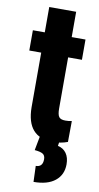

<svg xmlns="http://www.w3.org/2000/svg" viewBox="-98 -701 502 970"><g transform="rotate(10 153.5 -216.0)"><path d="M210.9 -658.2V-528.3H281.7V-424.3H210.9V-162.1Q210.9 -130.9 219.5 -119.1Q228 -107.4 252.4 -107.4Q272.5 -107.4 285.2 -110.8L284.2 -3.4Q249 9.8 208 9.8Q74.2 9.8 72.8 -143.6V-424.3H11.7V-528.3H72.8V-658.2ZM242.2 -3.4 237.8 24.9Q266.1 31.2 281.5 53Q296.9 74.7 296.9 109.4Q296.9 163.1 258.3 194.3Q219.7 225.6 147.9 225.6L145 144Q180.7 144 180.7 104Q180.7 84.5 168.2 76.7Q155.8 68.8 126 66.4L139.2 -3.4Z"/></g></svg>

Font: Roboto Condensed
Style: Bold
Weight: 700
Designer: Google
Version: Version 2.134; 2016